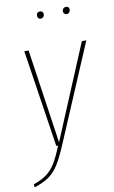

<svg xmlns="http://www.w3.org/2000/svg" viewBox="-112 -762 601 1009"><g transform="rotate(-10 188.5 -258.0)"><path d="M172.9 -672.9Q166 -672.9 161.6 -678Q157.2 -683.1 157.2 -689.9Q157.2 -710.9 176.8 -710.9Q184.1 -710.9 189 -706.1Q193.8 -701.2 193.8 -693.8Q193.8 -685.1 188.2 -679Q182.6 -672.9 172.9 -672.9ZM312 -672.9Q304.7 -672.9 299.8 -678Q294.9 -683.1 294.9 -689.9Q294.9 -699.2 300.5 -705.1Q306.2 -710.9 315.9 -710.9Q323.2 -710.9 327.6 -706.1Q332 -701.2 332 -693.8Q332 -685.1 326.7 -679Q321.3 -672.9 312 -672.9ZM390.1 -519 168.9 2Q140.6 68.4 118.4 102.8Q96.2 137.2 67.4 157.7Q38.6 178.2 -11.2 194.8L-13.2 178.2Q31.2 163.1 58.3 142.6Q85.4 122.1 104.7 90.6Q124 59.1 147.9 0H138.2L59.1 -519H82L155.8 -16.1L366.2 -519Z"/></g></svg>

Font: Fira Sans Compressed Thin
Style: Italic
Weight: 100
Width: 3
Italic angle: -8°
Designer: Carrois Corporate & Edenspiekermann AG
Foundry: Carrois Corporate GbR & Edenspiekermann AG
Version: Version 4.203;PS 004.203;hotconv 1.0.88;makeotf.lib2.5.64775